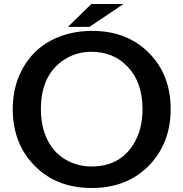

<svg xmlns="http://www.w3.org/2000/svg" viewBox="-20 -899 920 963"><path d="M438 -878.9H599.1L428.7 -764.2H320.8ZM441.9 -744.1Q623.5 -744.1 734.4 -626Q835.9 -518.1 835.9 -352.1Q835.9 -191.4 740.7 -83.5Q628.9 43.9 439.9 43.9Q258.8 43.9 147.9 -73.7Q43.9 -183.6 43.9 -352.1Q43.9 -473.6 100.6 -567.4Q175.3 -690.4 321.3 -729Q377.4 -744.1 441.9 -744.1ZM438.5 -639.2Q363.3 -639.2 302.7 -600.1Q185.1 -524.4 185.1 -351.6Q185.1 -259.3 220.7 -191.9Q255.9 -125 321.3 -91.8Q375 -64 439.9 -64Q577.6 -64 647.5 -172.4Q694.8 -245.6 694.8 -351.6Q694.8 -486.3 620.1 -564.5Q549.3 -639.2 438.5 -639.2Z"/></svg>

Font: FORM UDPGothic
Style: Bold
Weight: 700
Foundry: Pronama LLC
Version: Version 1.051